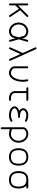

<svg xmlns="http://www.w3.org/2000/svg" viewBox="2138 -2946 1040 5355"><g transform="rotate(90 2657.5 -269.0)"><path d="M130.9 -511.5V-253.4L408 -530.5Q415.5 -538.1 427 -538.1Q438.5 -538.1 446 -530.5Q453.6 -522.9 453.6 -511.5Q453.6 -500 446 -492.4L267.8 -314.2L449.5 -41.7Q455.6 -32.7 453.2 -21.7Q450.9 -10.7 441.9 -4.6Q432.9 1.5 421.8 -0.7Q410.6 -2.9 404.5 -12L229 -275.4L130.9 -177.2V-26.9Q130.9 -15.9 122.9 -7.9Q115 0 104 0Q93 0 85 -7.9Q76.9 -15.9 76.9 -26.9V-511.5Q76.9 -522.5 85 -530.5Q93 -538.6 104 -538.6Q115 -538.6 122.9 -530.5Q130.9 -522.5 130.9 -511.5Z M849.9 -54Q895 -54 934 -78.4Q972.9 -102.8 981.7 -133.1L1021.7 -272.2L982.4 -411.6Q974.9 -438.5 935.8 -461.5Q896.7 -484.6 849.9 -484.6Q807.4 -484.6 758.4 -452.9Q709.5 -421.1 687.3 -378.2Q677.2 -358.9 669.3 -325.3Q661.4 -291.7 661.4 -269.3Q661.4 -246.8 669.3 -213.3Q677.2 -179.7 687.3 -160.4Q709.5 -117.4 758.4 -85.7Q807.4 -54 849.9 -54ZM1093.3 -519Q1095.9 -528.6 1103.1 -533.4Q1110.4 -538.3 1118.4 -537.7Q1126.5 -537.1 1133.7 -533.4Q1140.9 -529.8 1144.3 -521.7Q1147.7 -513.7 1145 -504.2L1077.9 -272L1145 -34.2Q1147.7 -24.7 1144.3 -16.7Q1140.9 -8.8 1133.7 -5.1Q1126.5 -1.5 1118.4 -0.7Q1110.4 0 1103.1 -5Q1095.9 -10 1093.3 -19.5L1049.6 -174.3L1033.2 -118.2Q1023.4 -84 994.9 -56.6Q966.3 -29.3 928.1 -14.6Q889.9 0 849.9 0Q810.1 0 768.4 -18.1Q726.8 -36.1 692.7 -67.1Q658.7 -98.1 639.4 -135.7Q625.5 -163.1 616.6 -200.6Q607.7 -238 607.7 -269.3Q607.7 -300.5 616.6 -337.9Q625.5 -375.2 639.4 -402.6Q658.7 -440.2 692.7 -471.3Q726.8 -502.4 768.4 -520.5Q810.1 -538.6 849.9 -538.6Q890.4 -538.6 928.8 -525Q967.3 -511.5 996.1 -485.5Q1024.9 -459.5 1034.2 -426.3Q1036.9 -417 1042.1 -398.2Q1047.4 -379.4 1050 -369.9Z M1351.3 -753.4 1674.3 -38.1Q1679 -28.1 1674.9 -17.6Q1670.9 -7.1 1660.9 -2.4Q1650.9 2.2 1640.4 -1.8Q1629.9 -5.9 1625.2 -15.9L1488.3 -319.1L1351.3 -15.9Q1346.7 -5.9 1336.2 -1.8Q1325.7 2.2 1315.7 -2.4Q1305.7 -7.1 1301.6 -17.6Q1297.6 -28.1 1302.2 -38.1L1458.7 -384.5L1302.2 -731.2Q1297.6 -741.2 1301.6 -751.7Q1305.7 -762.2 1315.7 -766.8Q1325.7 -771.5 1336.2 -767.5Q1346.7 -763.4 1351.3 -753.4Z M2194.1 -505.6Q2191.9 -515.1 2195.8 -522.9Q2199.7 -530.8 2207 -534.1Q2214.4 -537.4 2222.4 -537.7Q2230.5 -538.1 2237.4 -532.7Q2244.4 -527.3 2246.6 -517.6Q2252.9 -490 2257.2 -451.9Q2261.5 -413.8 2261.5 -384.5Q2261.5 -334.7 2253.5 -286.4Q2245.6 -238 2231 -195.6Q2216.3 -153.1 2194.6 -117.1Q2172.9 -81.1 2146.5 -55.1Q2120.1 -29.1 2087.3 -14.5Q2054.4 0 2019 0Q1985.8 0 1949.2 -12Q1912.6 -23.9 1888.2 -43Q1863.3 -62.5 1846.9 -93.4Q1830.6 -124.3 1830.6 -153.8V-511.5Q1830.6 -522.5 1838.5 -530.5Q1846.4 -538.6 1857.4 -538.6Q1868.4 -538.6 1876.5 -530.5Q1884.5 -522.5 1884.5 -511.5V-153.8Q1884.5 -139.6 1895.9 -118Q1907.2 -96.4 1921.4 -85.2Q1936.3 -73.5 1966.6 -63.7Q1996.8 -54 2019 -54Q2046.6 -54 2074.1 -69.5Q2101.6 -85 2125.5 -114.6Q2149.4 -144.3 2167.8 -184.1Q2186.3 -223.9 2196.9 -275.9Q2207.5 -327.9 2207.5 -384.5Q2207.5 -409.7 2203.5 -446Q2199.5 -482.4 2194.1 -505.6Z M2711.2 -54Q2717.8 -54 2727.9 -54.9Q2738 -55.9 2745.6 -56.6Q2753.2 -57.4 2761.7 -57.1Q2770.3 -56.9 2776 -55.1Q2781.7 -53.2 2786.1 -48.2Q2790.5 -43.2 2791.7 -34.9Q2793 -26.6 2790.5 -20.3Q2788.1 -13.9 2781.2 -10.3Q2774.4 -6.6 2768.1 -4.4Q2761.7 -2.2 2750.4 -1.2Q2739 -0.2 2732.5 -0.1Q2726.1 0 2714.4 0Q2712.2 0 2711.2 0Q2678 0 2641.4 -12Q2604.7 -23.9 2580.3 -43Q2555.4 -62.5 2539.1 -93.4Q2522.7 -124.3 2522.7 -153.8V-484.6H2441.9Q2430.9 -484.6 2423 -492.6Q2415 -500.5 2415 -511.5Q2415 -522.5 2423 -530.5Q2430.9 -538.6 2441.9 -538.6H2764.9Q2775.9 -538.6 2783.9 -530.5Q2792 -522.5 2792 -511.5Q2792 -500.5 2783.9 -492.6Q2775.9 -484.6 2764.9 -484.6H2576.4V-153.8Q2576.4 -139.9 2587.9 -118.2Q2599.4 -96.4 2613.5 -85.2Q2628.4 -73.5 2658.7 -63.7Q2689 -54 2711.2 -54Z M2999.5 -396.2Q2999.5 -422.9 3011 -446.3Q3022.5 -469.7 3041.5 -486.3Q3060.5 -502.9 3085 -514.9Q3109.4 -526.9 3135.7 -532.7Q3162.1 -538.6 3188 -538.6Q3232.9 -538.6 3282.6 -526.5Q3332.3 -514.4 3363.8 -495.4Q3373 -489.7 3375.7 -478.6Q3378.4 -467.5 3372.8 -458.3Q3367.2 -449 3356.1 -446.4Q3345 -443.8 3335.7 -449.5Q3313.7 -462.6 3268.7 -473.6Q3223.6 -484.6 3188 -484.6Q3156 -484.6 3119.6 -469.6Q3083.3 -454.6 3069.1 -437Q3063.7 -430.4 3058.6 -416.7Q3053.5 -403.1 3053.5 -396.2Q3053.5 -389.4 3058.6 -375.7Q3063.7 -362.1 3069.1 -355.5Q3083.3 -337.9 3119.6 -322.8Q3156 -307.6 3188 -307.6H3241.9Q3252.9 -307.6 3260.9 -299.7Q3268.8 -291.7 3268.8 -280.8Q3268.8 -269.8 3260.9 -261.8Q3252.9 -253.9 3241.9 -253.9H3188Q3135 -253.9 3081.7 -232.8Q3028.3 -211.7 3011 -187Q3007.1 -181.6 3003.3 -170.2Q2999.5 -158.7 2999.5 -153.8Q2999.5 -141.8 3014.3 -120.6Q3029.1 -99.4 3049.3 -87.4Q3071 -74.7 3113.3 -64.3Q3155.5 -54 3188 -54Q3229.7 -54 3269.3 -64.5Q3308.8 -75 3334.7 -92.3Q3343.8 -98.4 3354.9 -96.2Q3366 -94 3372.1 -85Q3378.2 -75.9 3376 -64.8Q3373.8 -53.7 3364.7 -47.6Q3331.5 -25.4 3285.5 -12.7Q3239.5 0 3188 0Q3146.5 0 3099.6 -11.5Q3052.7 -22.9 3022.2 -41Q2990 -59.8 2967.9 -91.1Q2945.8 -122.3 2945.8 -153.8Q2945.8 -187.7 2967 -218Q2982.2 -239.5 3008.7 -257.1Q3035.2 -274.7 3068.8 -286.9Q3039.1 -304.4 3019.3 -332.8Q2999.5 -361.1 2999.5 -396.2Z M3718.8 0Q3687 0 3650.8 -7Q3614.5 -13.9 3584.2 -25.9V203.9Q3584.2 214.8 3576.2 222.8Q3568.1 230.7 3557.1 230.7Q3546.1 230.7 3538.2 222.8Q3530.3 214.8 3530.3 203.9V-67.9V-72.5V-396.2Q3530.3 -421.4 3540.5 -444Q3550.8 -466.6 3569 -483.6Q3587.2 -500.7 3610.8 -513.2Q3634.5 -525.6 3662.2 -532.1Q3689.9 -538.6 3718.8 -538.6Q3768.8 -538.6 3814 -516.8Q3859.1 -495.1 3891.2 -458.7Q3923.3 -422.4 3942.3 -372.8Q3961.2 -323.2 3961.2 -269.3Q3961.2 -215.3 3942.3 -165.8Q3923.3 -116.2 3891.2 -79.8Q3859.1 -43.5 3814 -21.7Q3768.8 0 3718.8 0ZM3718.8 -484.6Q3689.2 -484.6 3663.3 -476.7Q3637.5 -468.8 3620.5 -455.9Q3603.5 -443.1 3593.9 -427.5Q3584.2 -411.9 3584.2 -396.2V-85Q3607.4 -72.8 3647.6 -63.4Q3687.7 -54 3718.8 -54Q3756.3 -54 3790.9 -70.7Q3825.4 -87.4 3851.1 -115.8Q3876.7 -144.3 3892 -184.4Q3907.2 -224.6 3907.2 -269.3Q3907.2 -314 3892 -354.1Q3876.7 -394.3 3851.1 -422.7Q3825.4 -451.2 3790.9 -467.9Q3756.3 -484.6 3718.8 -484.6Z M4214.4 -433.2Q4168.7 -381.8 4168.7 -269.3Q4168.7 -156.7 4214.4 -105.3Q4260 -54 4357.2 -54Q4454.3 -54 4500 -105.3Q4545.7 -156.7 4545.7 -269.3Q4545.7 -381.8 4500 -433.2Q4454.3 -484.6 4357.2 -484.6Q4260 -484.6 4214.4 -433.2ZM4176.9 -69.8Q4114.7 -139.6 4114.7 -269.3Q4114.7 -398.9 4176.9 -468.8Q4239 -538.6 4357.2 -538.6Q4475.3 -538.6 4537.4 -468.8Q4599.4 -398.9 4599.4 -269.3Q4599.4 -139.6 4537.4 -69.8Q4475.3 0 4357.2 0Q4239 0 4176.9 -69.8Z M5159.7 -484.6Q5237.8 -415.8 5237.8 -269.3Q5237.8 -139.6 5175.8 -69.8Q5113.8 0 4995.6 0Q4877.4 0 4815.3 -69.8Q4753.2 -139.6 4753.2 -269.3Q4753.2 -398.9 4815.3 -468.8Q4877.4 -538.6 4995.6 -538.6H5210.9Q5221.9 -538.6 5229.9 -530.5Q5237.8 -522.5 5237.8 -511.5Q5237.8 -500.5 5229.9 -492.6Q5221.9 -484.6 5210.9 -484.6ZM4852.8 -433.2Q4807.1 -381.8 4807.1 -269.3Q4807.1 -156.7 4852.8 -105.3Q4898.4 -54 4995.6 -54Q5092.8 -54 5138.4 -105.3Q5184.1 -156.7 5184.1 -269.3Q5184.1 -381.8 5138.4 -433.2Q5092.8 -484.6 4995.6 -484.6Q4898.4 -484.6 4852.8 -433.2Z"/></g></svg>

Font: Tecnico
Style: Fino
Weight: 400
Version: Version 1.3